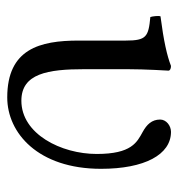

<svg xmlns="http://www.w3.org/2000/svg" viewBox="-1 -481 492 530"><g transform="rotate(90 245.0 -216.0)"><path d="M171 -321.3C171 -371 175 -435 175 -435C175 -439 170 -442 162 -442C133.5 -431 94 -422 25 -413C23 -407 25 -391 27 -385C81.5 -379.9 92 -374 92 -317V-187C92 -80 115 10 249 10C347 10 446 -75 446 -249C446 -369 407 -442 344 -442C327 -442 310 -429 310 -412C310 -389 324 -375 344 -364C373 -348 405 -333 405 -237C405 -139 350 -29 258 -29C183 -29 171 -102 171 -203Z"/></g></svg>

Font: Libertinus Math
Style: Regular
Weight: 400
Designer: Philipp H. Poll
Foundry: Khaled Hosny
Version: Version 6.2